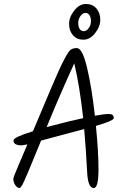

<svg xmlns="http://www.w3.org/2000/svg" viewBox="-20 -964 636 967"><path d="M367 -722Q395 -722 418.5 -623Q442 -524 458 -381Q504 -390 528.5 -390Q553 -390 553 -369Q553 -356 463 -330Q476 -203 476 -110Q476 -17 452 -17Q423 -17 419 -96Q413 -213 404 -314Q239 -270 187 -256Q102 -47 92 -32Q82 -17 79 -17Q67 -17 57 -31.5Q47 -46 47 -65Q47 -72 118 -237Q95 -232 88 -232Q48 -232 48 -257Q48 -273 146 -303Q262 -581 290 -638Q318 -695 330.5 -708.5Q343 -722 367 -722ZM215 -324Q327 -354 399 -369Q381 -533 354 -645Q281 -485 215 -324ZM485 -864.5Q485 -830 459 -797Q433 -764 400 -764Q367 -764 347.5 -786.5Q328 -809 328 -843.5Q328 -878 354 -911Q380 -944 413 -944Q446 -944 465.5 -921.5Q485 -899 485 -864.5ZM438 -857Q438 -877 430.5 -888Q423 -899 410 -899Q397 -899 385.5 -883.5Q374 -868 374 -848.5Q374 -829 381.5 -818Q389 -807 402 -807Q415 -807 426.5 -822Q438 -837 438 -857Z"/></svg>

Font: Kalam Light
Style: Regular
Weight: 300
Version: Version 2.001;PS 1.0;hotconv 1.0.79;makeotf.lib2.5.61930; tt